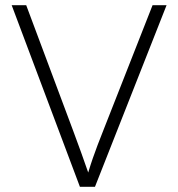

<svg xmlns="http://www.w3.org/2000/svg" viewBox="-20 -720 687 740"><path d="M288 0 25 -700H81L262 -216Q281 -165 293 -131.5Q305 -98 320 -55Q329 -85 337.5 -109.5Q346 -134 356 -160.5Q366 -187 380 -222L568 -700H622L346 0Z"/></svg>

Font: Lexend ExtraLight
Style: Regular
Weight: 200
Designer: Bonnie Shaver-Troup, Thomas Jockin
Foundry: Lexend
Version: Version 1.007; ttfautohint (v1.8.3)